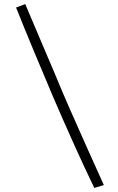

<svg xmlns="http://www.w3.org/2000/svg" viewBox="-20 -804 580 943"><path d="M443 119Q393 15 343 -96Q293 -207 243 -323Q196 -434 149 -546.5Q102 -659 59 -767L104 -784Q147 -681 193.5 -573Q240 -465 289 -347Q304 -311 325 -264Q346 -217 368.5 -166Q391 -115 413.5 -65Q436 -15 456 29.5Q476 74 490 105Z"/></svg>

Font: Noto Nastaliq Urdu Medium
Style: Regular
Weight: 500
Designer: Monotype Design Team (Patrick Giasson: type design, Kamal Mansour: OpenType code, Glenda Bellarosa). Updated by Simon Co
Foundry: Monotype Imaging Inc., Simon Cozens
Version: Version 3.007